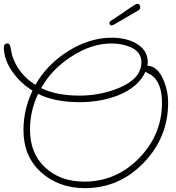

<svg xmlns="http://www.w3.org/2000/svg" viewBox="-66 -921 915 998"><path d="M375 57Q239 57 147 -26Q56 -108 56 -245Q56 -351 103 -450Q42 -487 0 -546Q-46 -610 -46 -676Q-46 -695 -27 -695Q-15 -695 -12.5 -679.5Q-10 -664 -3 -633Q29 -535 118 -480Q178 -585 286 -654Q399 -725 515 -725Q586 -725 637 -698Q702 -663 702 -598Q702 -593 701.5 -588.5Q701 -584 700 -579Q752 -579 784 -505Q808 -448 808 -389Q808 -208 683 -77Q555 57 375 57ZM348 -424Q452 -424 548 -462Q669 -511 669 -598Q669 -650 615 -675Q570 -695 512 -695Q408 -695 302 -625Q202 -560 148 -463Q228 -424 348 -424ZM372 23Q538 23 657 -99Q776 -221 776 -387Q776 -491 721 -531Q716 -533 708.5 -537.5Q701 -542 690 -548Q652 -465 542 -423Q454 -390 347 -390Q218 -390 132 -433Q90 -345 90 -247Q90 -123 169 -50Q248 23 372 23ZM514 -789Q503 -789 503 -802Q503 -809 512 -814Q539 -831 566.5 -850Q594 -869 607 -878Q627 -892 635 -896.5Q643 -901 648 -901Q656 -901 659.5 -895.5Q663 -890 663 -884Q663 -872 651 -866Q621 -849 588 -829Q555 -809 526 -793Q519 -789 514 -789Z"/></svg>

Font: Send Flowers
Style: Regular
Weight: 400
Designer: Robert E. Leuschke
Foundry: Robert E. Leuschke
Version: Version 1.010; ttfautohint (v1.8.4.7-5d5b)